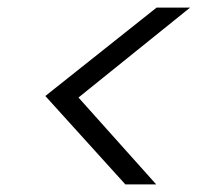

<svg xmlns="http://www.w3.org/2000/svg" viewBox="-20 -602 540 504"><path d="M479 -582 186 -346 390 -118H309L99 -350L391 -582Z"/></svg>

Font: DM Sans 20pt Light
Style: Italic
Weight: 300
Italic angle: -10°
Version: Version 4.004;gftools[0.9.30]